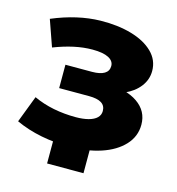

<svg xmlns="http://www.w3.org/2000/svg" viewBox="-100 -638 767 830"><g transform="rotate(15 284.0 -223.0)"><path d="M17 -38.3 62.9 -158.4Q105.3 -138.8 153.2 -129.3Q201.1 -119.9 252.3 -119.9Q285.2 -119.9 309.4 -126.3Q333.6 -132.8 346.4 -145.2Q359.2 -157.7 359.2 -175.6Q359.2 -199.6 340.6 -211.2Q322 -222.8 284.8 -222.8H151.3V-327.4H269.6Q306.1 -327.4 325.2 -338.9Q344.2 -350.3 344.2 -373Q344.2 -395.7 320 -408.3Q295.8 -421 247.9 -421Q208 -421 164.8 -411.6Q121.7 -402.1 76 -384.3L34.8 -501.6Q146.7 -548.7 249.2 -550.6Q326.3 -552 387.8 -534.3Q449.3 -516.6 484.9 -481.7Q520.6 -446.9 520.6 -397.9Q520.6 -359.3 496.5 -327.9Q472.4 -296.6 431.2 -278.4Q389.9 -260.3 339.4 -260.3L344 -293.7Q432.4 -293.7 484 -258.1Q535.6 -222.6 535.6 -161.6Q535.6 -109 499.1 -69.8Q462.7 -30.7 399.8 -9.9Q336.9 10.8 258.8 10.8Q195 10.8 132.6 -1.4Q70.2 -13.7 17 -38.3ZM185.2 -30.2H348.1V105.4H185.2Z"/></g></svg>

Font: iiserrat Thin
Style: Regular
Weight: 100
Designer: Akira Ohta
Foundry: Akira Ohta
Version: Version 1.200;Glyphs 3.3.1 (3343)